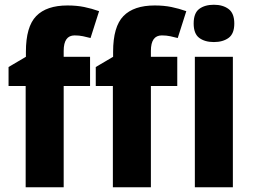

<svg xmlns="http://www.w3.org/2000/svg" viewBox="-20 -788 1066 808"><path d="M359 -426H248V0H88V-426H16V-506L89 -549V-570Q89 -676 132.5 -720.5Q176 -765 264 -765Q303 -765 334.5 -758.5Q366 -752 397 -741L361 -628Q346 -632 329.5 -635.5Q313 -639 294 -639Q248 -639 248 -574V-549H359ZM726 -426H615V0H455V-426H383V-506L456 -549V-570Q456 -676 499.5 -720.5Q543 -765 631 -765Q670 -765 701.5 -758.5Q733 -752 764 -741L728 -628Q713 -632 696.5 -635.5Q680 -639 661 -639Q615 -639 615 -574V-549H726ZM880 -768Q918 -768 942 -750Q966 -732 966 -689Q966 -646 942 -628.5Q918 -611 880 -611Q842 -611 818.5 -628.5Q795 -646 795 -689Q795 -733 818.5 -750.5Q842 -768 880 -768ZM960 -549V0H800V-549Z"/></svg>

Font: Noto Sans SemiCondensed ExtraBold
Style: Regular
Weight: 800
Width: 4
Designer: Monotype Design Team
Foundry: Monotype Imaging Inc.
Version: Version 2.013; ttfautohint (v1.8.4.7-5d5b)